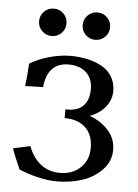

<svg xmlns="http://www.w3.org/2000/svg" viewBox="-50 -709 539 750"><g transform="rotate(5 219.5 -333.5)"><path d="M306.6 -263.7Q352.1 -247.6 380.9 -215.1Q409.7 -182.6 409.7 -139.2Q409.7 -94.2 377.9 -61Q346.2 -27.8 299.8 -12.7Q253.4 2.4 201.2 2.4Q164.1 2.4 122.3 -8.1Q80.6 -18.6 52.2 -31.2Q27.3 -86.4 19.5 -111.3L86.4 -126Q101.6 -83.5 133.1 -57.6Q164.6 -31.7 210.4 -31.7Q259.3 -31.7 290.5 -61.5Q321.8 -91.3 321.8 -139.2Q321.8 -190.4 292.2 -218.5Q262.7 -246.6 210 -246.6V-280.8Q255.4 -278.8 278.8 -301.5Q302.2 -324.2 302.2 -367.7Q302.2 -410.2 276.4 -433.3Q250.5 -456.5 207 -456.5Q166 -456.5 142.8 -431.4Q119.6 -406.2 115.7 -359.9L45.4 -357.9Q50.3 -394 53.2 -446.3Q84.5 -465.8 128.4 -478.3Q172.4 -490.7 212.9 -490.7Q247.6 -490.7 278.3 -483.9Q309.1 -477.1 334.7 -463.1Q360.4 -449.2 375.2 -424.8Q390.1 -400.4 390.1 -368.2Q390.1 -333 366.9 -304.9Q343.8 -276.9 306.6 -263.7ZM93.3 -577.1Q77.6 -592.8 77.6 -615.2Q77.6 -637.7 93.3 -653.3Q108.9 -668.9 131.3 -668.9Q153.8 -668.9 169.4 -653.3Q185.1 -637.7 185.1 -615.2Q185.1 -592.8 169.4 -577.1Q153.8 -561.5 131.3 -561.5Q108.9 -561.5 93.3 -577.1ZM264.2 -577.1Q248.5 -592.8 248.5 -615.2Q248.5 -637.7 264.2 -653.3Q279.8 -668.9 302.2 -668.9Q324.7 -668.9 340.3 -653.3Q356 -637.7 356 -615.2Q356 -592.8 340.3 -577.1Q324.7 -561.5 302.2 -561.5Q279.8 -561.5 264.2 -577.1Z"/></g></svg>

Font: Flanker
Style: Regular
Weight: 400
Designer: Flanker
Foundry: Flanker
Version: Version 2.027